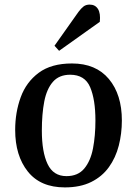

<svg xmlns="http://www.w3.org/2000/svg" viewBox="-20 -801 596 835"><path d="M262 14Q156 14 101 -55Q46 -124 46 -236Q46 -312 70 -378Q94 -444 148.5 -484.5Q203 -525 293 -525Q397 -525 453.5 -457.5Q510 -390 510 -277Q510 -220 496.5 -167.5Q483 -115 453.5 -74Q424 -33 376.5 -9.5Q329 14 262 14ZM269 -35Q319 -35 346.5 -68Q374 -101 384.5 -156Q395 -211 395 -277Q395 -368 372 -422Q349 -476 285 -476Q237 -476 210 -445Q183 -414 172.5 -359.5Q162 -305 162 -233Q162 -140 187 -87.5Q212 -35 269 -35ZM321 -749Q333 -765 343.5 -773Q354 -781 370 -781Q394 -781 406 -762Q418 -743 414 -706L237 -580L217 -602Z"/></svg>

Font: Literata 36pt Medium
Style: Italic
Weight: 500
Italic angle: -2°
Designer: Latin by Veronika Burian and Jose Scaglione. Greek by Irene Vlachou. Cyrillic by Vera Evstafieva
Foundry: TypeTogether
Version: Version 3.002